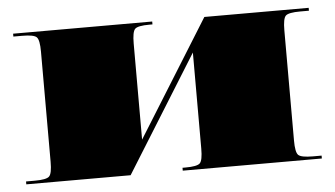

<svg xmlns="http://www.w3.org/2000/svg" viewBox="-40 -516 1006 577"><g transform="rotate(-5 463.5 -227.5)"><path d="M17.5 -454.5H437.1V-445.8H428.3Q392.9 -445.8 384.4 -437.3Q375.9 -428.8 375.9 -393.4V-103.6L594.4 -454.5H909.1V-445.8H882.9Q847.5 -445.8 838.9 -437.3Q830.4 -428.8 830.4 -393.4V-61.2Q830.4 -25.8 838.9 -17.3Q847.5 -8.7 882.9 -8.7H909.1V0H489.5V-8.7H498.3Q533.7 -8.7 542.2 -17.3Q550.7 -25.8 550.7 -61.2V-351L332.2 0H17.5V-8.7H43.7Q79.1 -8.7 87.6 -17.3Q96.2 -25.8 96.2 -61.2V-393.4Q96.2 -428.8 87.6 -437.3Q79.1 -445.8 43.7 -445.8H17.5Z"/></g></svg>

Font: FoglihtenBlackPcs
Style: BlackPcs
Weight: 900
Version: Version 0.75